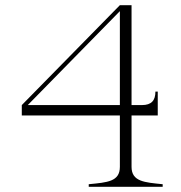

<svg xmlns="http://www.w3.org/2000/svg" viewBox="-20 -720 697 740"><path d="M487 -77V-275H588V-367H579C579 -333 564 -315 527 -315H487V-700H442L64 -315V-275H442V-77C442 -20 394 -17 322 -10V0H607V-10C537 -17 487 -20 487 -77ZM87 -315 442 -677V-315Z"/></svg>

Font: Sprat Thin
Style: Regular
Weight: 100
Designer: Ethan Nakache
Foundry: Collletttivo
Version: Version 2.000;Glyphs 3.2 (3217)